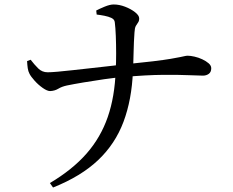

<svg xmlns="http://www.w3.org/2000/svg" viewBox="-20 -786 1040 858"><path d="M203 32Q304 -28 367 -100Q430 -172 461.5 -263Q493 -354 497 -471Q499 -505 499 -546.5Q499 -588 497.5 -625.5Q496 -663 493 -686Q492 -699 478.5 -705.5Q465 -712 447 -715.5Q429 -719 412 -721L410 -739Q423 -746 447 -756Q471 -766 488 -766Q513 -766 539 -756Q565 -746 583.5 -731.5Q602 -717 602 -704Q602 -692 597 -685.5Q592 -679 587 -670Q582 -661 581 -641Q578 -600 577 -552.5Q576 -505 574 -467Q569 -341 532 -242Q495 -143 418.5 -70.5Q342 2 217 52ZM204 -379Q191 -379 171 -393Q151 -407 134.5 -425.5Q118 -444 112 -456Q106 -467 104 -481Q102 -495 101 -513L117 -519Q133 -498 150.5 -480.5Q168 -463 193 -463Q207 -463 237 -465.5Q267 -468 306 -472.5Q345 -477 387 -481.5Q429 -486 467.5 -490.5Q506 -495 533 -498Q612 -506 662.5 -512Q713 -518 742 -523Q771 -528 785.5 -531Q800 -534 806.5 -535.5Q813 -537 819 -537Q831 -537 849 -533Q867 -529 884 -521Q901 -513 912.5 -503Q924 -493 924 -481Q924 -464 913 -456Q902 -448 887 -448Q868 -448 824 -450Q780 -452 708 -451.5Q636 -451 534 -442Q494 -439 445.5 -432Q397 -425 352.5 -417.5Q308 -410 279 -404Q256 -399 240.5 -389.5Q225 -380 204 -379Z"/></svg>

Font: Noto Serif JP ExtraLight Medium
Style: Regular
Weight: 500
Version: Version 2.003-H1;hotconv 1.1.1;makeotfexe 2.6.0